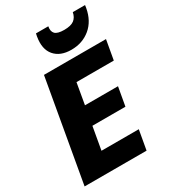

<svg xmlns="http://www.w3.org/2000/svg" viewBox="-225 -1047 1015 1153"><g transform="rotate(-30 282.5 -471.0)"><path d="M564.9 -702.1 541 -566.9H282.2L256.8 -420.9H485.8L462.9 -292H233.9L206.1 -134.8H464.8L440.9 0H11.2L134.8 -702.1ZM555.2 -922.9Q540.5 -840.8 485.8 -795.4Q431.2 -750 354 -750Q277.3 -750 238.5 -795.4Q199.7 -840.8 213.9 -922.9L217.8 -941.9H303.2Q296.9 -908.7 313.2 -891.8Q329.6 -875 376 -875Q422.4 -875 444.6 -891.8Q466.8 -908.7 473.1 -941.9H558.1Z"/></g></svg>

Font: SVN-Poppins
Style: Bold Italic
Weight: 700
Italic angle: -10°
Designer: Ninad Kale (Devanagari), Jonny Pinhorn (Latin)
Foundry: Indian Type Foundry
Version: Version 3.002 2017